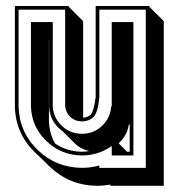

<svg xmlns="http://www.w3.org/2000/svg" viewBox="-20 -554 601 636"><path d="M373 -79.1 400.9 -51.3H409.7V-141.6H406.7Q401.9 -106.4 374 -80.1ZM142.1 -152.8Q143.1 -131.8 147.9 -113.3Q152.8 -94.7 163.1 -78.1Q201.7 -52.2 251.5 -51.3Q257.3 -51.3 263.2 -52Q269 -52.7 275.4 -53.7Q261.2 -57.1 249 -63.5Q236.8 -69.8 226.6 -80.1L188 -118.7Q185.1 -121.1 182.1 -123.3Q179.2 -125.5 176.8 -127.9Q144.5 -157.7 142.6 -200.7V-421.4H142.1ZM475.1 -534.2V-531.2L522.5 -483.9V61.5H347.2L343.3 57.6Q332 59.6 321.5 60.5Q311 61.5 300.3 61.5Q211.4 60.5 147 0Q146 -1 144.8 -2Q143.6 -2.9 142.6 -3.9L108.9 -37.1Q106 -39.6 103 -42.2Q100.1 -44.9 97.2 -47.9Q32.2 -109.9 29.3 -199.7V-534.2H208V-531.2L255.4 -483.9V-164.1Q271 -165 280.8 -174.8Q285.6 -179.7 290 -195.8Q294.4 -211.9 296.9 -232.4V-534.2ZM421.9 -481V-39.1H350.1V-70.3Q305.7 -39.1 251.5 -39.1Q183.1 -39.6 134 -86.4Q85 -133.3 82.5 -201.2V-481H154.8V-201.2Q157.2 -163.1 185.1 -137Q212.9 -110.8 251.5 -110.8Q290 -110.8 317.9 -137Q345.7 -163.1 348.1 -201.2H350.1V-481ZM309.1 -522V-231.4Q304.2 -180.7 289.6 -166Q273.9 -151.9 251.5 -151.9Q229 -151.9 213.4 -166Q198.2 -181.2 195.8 -201.7V-522H41.5V-200.2Q44.4 -115.2 105.5 -56.6Q136.2 -27.3 172.4 -12.9Q208.5 1.5 251.5 2Q266.1 2 280.5 0Q294.9 -2 309.1 -5.9V2H462.9V-522Z"/></svg>

Font: Gondrin
Style: Regular
Weight: 400
Designer: Peter Wiegel, original typeface by Carl Albert Fahrenwaldt 1901
Foundry: Peter Wiegel
Version: Version 1.000 2010 initial release